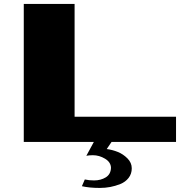

<svg xmlns="http://www.w3.org/2000/svg" viewBox="-20 -720 964 974"><path d="M100.6 0V-700.2H358.4V-127.9H873V0H545.9L521.5 36.1Q550.8 40 577.6 50.8Q604.5 61.5 626.5 83.5Q648.4 105.5 648.4 133.8Q648.4 162.1 632.3 182.6Q616.2 203.1 590.8 213.4Q565.4 223.6 539.6 228.5Q513.7 233.4 486.3 233.4Q433.6 233.4 395.5 224.6L410.2 190.4Q431.6 195.3 457 195.3Q491.2 195.3 516.6 179.7Q542 164.1 543 130.9Q542 102.5 512.7 85Q483.4 67.4 451.2 67.4Q432.6 67.4 418 70.3L456.1 0Z"/></svg>

Font: Polsku
Style: Regular
Weight: 400
Designer: Sebastien Sanfilippo
Version: Version 1.1